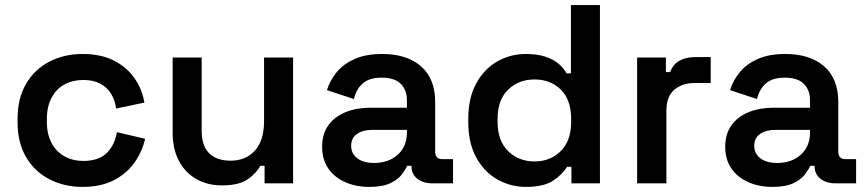

<svg xmlns="http://www.w3.org/2000/svg" viewBox="-20 -720 3404 754"><path d="M304 14Q232 14 174 -16Q116 -46 82.5 -103Q49 -160 49 -240V-254Q49 -334 82.5 -391Q116 -448 174 -478Q232 -508 304 -508Q375 -508 425.5 -483Q476 -458 507 -414.5Q538 -371 547 -317L436 -294Q432 -325 417 -350.5Q402 -376 374.5 -391Q347 -406 307 -406Q266 -406 233.5 -388.5Q201 -371 182.5 -336Q164 -301 164 -252V-242Q164 -193 182.5 -158.5Q201 -124 233.5 -106Q266 -88 307 -88Q368 -88 399.5 -119.5Q431 -151 439 -201L550 -175Q538 -123 507 -80Q476 -37 425.5 -11.5Q375 14 304 14Z M851 8Q794 8 750 -17.5Q706 -43 682 -89.5Q658 -136 658 -198V-494H772V-207Q772 -147 801.5 -118Q831 -89 885 -89Q946 -89 981.5 -129Q1017 -169 1017 -244V-494H1131V0H1019V-69H1002Q989 -42 954.5 -17Q920 8 851 8Z M1430 14Q1378 14 1336 -4.5Q1294 -23 1269.5 -58Q1245 -93 1245 -144Q1245 -194 1269.5 -228Q1294 -262 1337 -279.5Q1380 -297 1435 -297H1578V-327Q1578 -366 1554 -390.5Q1530 -415 1479 -415Q1429 -415 1403.5 -391.5Q1378 -368 1370 -331L1264 -366Q1276 -405 1302.5 -437Q1329 -469 1373 -488.5Q1417 -508 1481 -508Q1578 -508 1633.5 -459.5Q1689 -411 1689 -319V-125Q1689 -95 1717 -95H1759V0H1678Q1642 0 1619 -18Q1596 -36 1596 -67V-69H1579Q1573 -55 1558 -35Q1543 -15 1512.5 -0.5Q1482 14 1430 14ZM1449 -80Q1506 -80 1542 -112.5Q1578 -145 1578 -200V-210H1442Q1405 -210 1382 -194Q1359 -178 1359 -147Q1359 -117 1383 -98.5Q1407 -80 1449 -80Z M2045 14Q1985 14 1933 -15.5Q1881 -45 1850 -102Q1819 -159 1819 -239V-255Q1819 -335 1850 -392Q1881 -449 1932.5 -478.5Q1984 -508 2045 -508Q2091 -508 2123 -497Q2155 -486 2174.5 -469Q2194 -452 2205 -432H2222V-700H2336V0H2224V-65H2207Q2189 -35 2152 -10.5Q2115 14 2045 14ZM2079 -86Q2141 -86 2182 -126.5Q2223 -167 2223 -242V-252Q2223 -328 2182.5 -368Q2142 -408 2079 -408Q2017 -408 1975.5 -368Q1934 -328 1934 -252V-242Q1934 -167 1975.5 -126.5Q2017 -86 2079 -86Z M2482 0V-494H2595V-437H2612Q2623 -468 2649 -482Q2675 -496 2711 -496H2771V-394H2709Q2659 -394 2628 -367.5Q2597 -341 2597 -286V0Z M3013 14Q2961 14 2919 -4.5Q2877 -23 2852.5 -58Q2828 -93 2828 -144Q2828 -194 2852.5 -228Q2877 -262 2920 -279.5Q2963 -297 3018 -297H3161V-327Q3161 -366 3137 -390.5Q3113 -415 3062 -415Q3012 -415 2986.5 -391.5Q2961 -368 2953 -331L2847 -366Q2859 -405 2885.5 -437Q2912 -469 2956 -488.5Q3000 -508 3064 -508Q3161 -508 3216.5 -459.5Q3272 -411 3272 -319V-125Q3272 -95 3300 -95H3342V0H3261Q3225 0 3202 -18Q3179 -36 3179 -67V-69H3162Q3156 -55 3141 -35Q3126 -15 3095.5 -0.5Q3065 14 3013 14ZM3032 -80Q3089 -80 3125 -112.5Q3161 -145 3161 -200V-210H3025Q2988 -210 2965 -194Q2942 -178 2942 -147Q2942 -117 2966 -98.5Q2990 -80 3032 -80Z"/></svg>

Font: Space Grotesk Light SemiBold
Style: Regular
Weight: 600
Version: Version 2.000